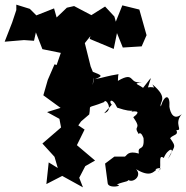

<svg xmlns="http://www.w3.org/2000/svg" viewBox="-31 -767 800 824"><path d="M449 -318C433 -331 449 -354 472 -305C553 -277 545 -304 533 -288C577 -294 555 -274 541 -264C581 -207 538 -232 564 -192C575 -205 585 -174 585 -174C590 -112 558 -147 565 -108C517 -122 514 -99 505 -95H460L420 -65L431 18C432 45 505 30 470 25C502 9 538 16 511 -10C520 33 586 -6 553 -41C614 -4 628 -31 640 -38C623 -40 680 -58 647 -30C669 -38 642 -112 672 -89C687 -130 730 -144 690 -85C717 -142 729 -132 699 -174C714 -191 736 -186 726 -209C757 -206 713 -235 749 -277C704 -240 696 -309 696 -309C700 -361 676 -365 659 -310C651 -330 696 -344 623 -405C651 -345 662 -401 604 -392C618 -441 629 -448 583 -390C552 -412 538 -405 590 -418C514 -396 556 -467 475 -420C476 -458 479 -447 479 -449C429 -441 421 -436 376 -427C410 -441 412 -442 362 -461C378 -432 365 -397 367 -402L371 -450L358 -482L333 -582L357 -612L354 -600L457 -557L471 -625L496 -563L577 -568L598 -616L567 -726L494 -744L466 -674L460 -696L420 -739L361 -702L287 -741L256 -734L212 -692L201 -731L125 -701L97 -729L39 -747V-724L21 -670L-11 -588L72 -595L115 -592L123 -628L151 -556L230 -540L212 -488L203 -491L174 -424L155 -358L229 -304L171 -286L224 -257L231 -220L151 -151L203 -94L217 -46L178 -70L168 23L236 -12L325 37L309 -4L335 -54L377 -78L299 -144L332 -211L305 -229L317 -246L352 -276C361 -323 336 -297 416 -329C422 -349 459 -294 416 -281Z"/></svg>

Font: Asimov Aggro
Style: Medium
Weight: 500
Designer: Google
Version: Version 2.000980; 2014